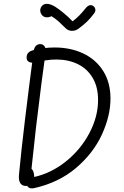

<svg xmlns="http://www.w3.org/2000/svg" viewBox="-20 -977 660 1021"><path d="M122 -2Q122 -10.5 125.5 -17Q129 -23.5 137 -28Q145 -32.5 158 -35Q251.5 -55 330.5 -118.5Q409.5 -182 455.5 -269.5Q501.5 -357 501.5 -445Q501.5 -515 472.5 -563.5Q443.5 -612 393.5 -636.2Q343.5 -660.5 280.5 -660.5Q265.5 -660.5 251.2 -659.5Q237 -658.5 223 -656Q210 -654.5 195.8 -651.5Q181.5 -648.5 168.5 -645.5Q148 -641 134.8 -647.5Q121.5 -654 121.5 -670.5Q121.5 -687.5 131 -697Q140.5 -706.5 160 -711Q188 -718 215.5 -721.2Q243 -724.5 270.5 -724.5Q355 -724.5 422.5 -692.8Q490 -661 528.8 -599.5Q567.5 -538 567.5 -453Q567.5 -361 522 -261.8Q476.5 -162.5 384.8 -84.2Q293 -6 161.5 23.5Q149.5 26 140.5 23.8Q131.5 21.5 126.8 14.8Q122 8 122 -2ZM81 -48.5Q92.5 -172.5 113.5 -345.8Q134.5 -519 159 -705Q161.5 -723.5 170.8 -733Q180 -742.5 194.5 -742.5Q203.5 -742.5 210.8 -737.2Q218 -732 221.2 -722.5Q224.5 -713 223 -701Q203.5 -566.5 171.5 -299.5Q159.5 -193.5 145 -57L132.5 -90.5Q147.5 -83.5 154.8 -70Q162 -56.5 162 -33Q162 -20 156.5 -9.8Q151 0.5 141 6.2Q131 12 118 12Q98 12 88 -3Q78 -18 81 -48.5ZM201.5 -899Q211 -886 226 -885Q241 -884 253.5 -891Q274 -878.5 289.8 -864.5Q305.5 -850.5 329 -827Q341.5 -814 361 -813Q380.5 -812 397.5 -824.5Q423.5 -843.5 442.8 -862.2Q462 -881 480 -905Q489 -916.5 487 -927.5Q485 -938.5 475.5 -945.5Q466.5 -951.5 456.2 -948.8Q446 -946 436 -934Q417.5 -911 402.2 -895.2Q387 -879.5 366 -863.5Q344.5 -886.5 319.2 -907.2Q294 -928 274.5 -940.5Q253.5 -953.5 236.8 -956Q220 -958.5 208.5 -950.5Q201.5 -945.5 197.2 -936.8Q193 -928 194 -918Q195 -908 201.5 -899Z"/></svg>

Font: Monaspace Radon Var
Style: Regular
Weight: 400
Designer: Riley Cran and the Lettermatic Team
Version: Version 1.000 (Monaspace Radon Var)